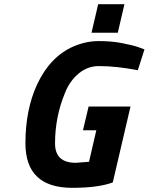

<svg xmlns="http://www.w3.org/2000/svg" viewBox="-20 -889 713 921"><path d="M545 -732C545 -732 577 -869 577 -869C577 -869 451 -869 451 -869C451 -869 419 -732 419 -732C419 -732 545 -732 545 -732ZM327 12C411 12 476 3 521 -14C521 -14 606 -378 606 -378C606 -378 405 -378 405 -378C405 -378 378 -264 378 -264C378 -264 442 -264 442 -264C442 -264 407 -113 407 -113C407 -113 344 -108 344 -108C344 -108 344 -108 344 -108C277 -108 244 -139 244 -201C244 -201 244 -201 244 -201C244 -286 260 -367 292 -444C292 -444 292 -444 292 -444C307 -482 329 -513 358 -537C386 -560 418 -572 454 -572C454 -572 454 -572 454 -572C513 -572 575 -565 641 -552C641 -552 673 -652 673 -652C673 -652 646 -662 646 -662C646 -662 646 -662 646 -662C627 -669 601 -675 566 -682C531 -689 494 -692 453 -692C412 -692 372 -683 332 -666C332 -666 332 -666 332 -666C257 -633 199 -572 158 -484C158 -484 158 -484 158 -484C121 -404 102 -310 102 -202C102 -202 102 -202 102 -202C102 -59 177 12 327 12C327 12 327 12 327 12Z"/></svg>

Font: My Font
Style: Bold Italic
Weight: 500
Version: Version 0.001